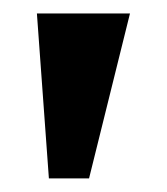

<svg xmlns="http://www.w3.org/2000/svg" viewBox="-20 -698 245 282"><path d="M34.2 -678.2H170.9L110.8 -436H51.8Z"/></svg>

Font: Wesal
Style: Regular
Weight: 700
Designer: Ahmed zaza
Foundry: Ahmed zaza
Version: Version 2.01